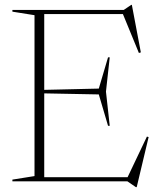

<svg xmlns="http://www.w3.org/2000/svg" viewBox="-20 -746 656 790"><path d="M431.5 -510 416 -369 431.5 -228.5H424.5L386.5 -357.5L150.5 -362V-376L386.5 -381.5L424.5 -510ZM559.5 -530.5 551.5 -528 482.5 -696 509.5 -688H123V-705H489L520 -726H522.5ZM501 -8.5 584.5 -184 591.5 -182 542.5 24H539L504 0H123V-17H523.5ZM31 0V-7L122 -21.5V-683.5L31 -698V-705H162V0Z"/></svg>

Font: Newsreader 60pt ExtraLight
Style: Regular
Weight: 250
Designer: Hugues Gentile
Foundry: Production Type
Version: Version 1.003